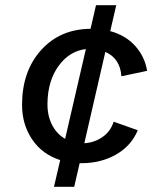

<svg xmlns="http://www.w3.org/2000/svg" viewBox="-20 -620 640 740"><path d="M305 -68Q343 -70 374.5 -91.5Q406 -113 418 -151L511 -118Q486 -58 427.5 -24.5Q369 9 293 9H287L266 100H188L212 -3Q143 -25 104 -82.5Q65 -140 65 -216Q65 -345 138 -426.5Q211 -508 329 -509L350 -600H428L405 -500Q464 -484 501 -443Q538 -402 547 -347L448 -326Q443 -395 386 -420ZM163 -222Q162 -176 180 -140Q198 -104 231 -85L311 -431Q247 -423 205.5 -365.5Q164 -308 163 -222Z"/></svg>

Font: Elaine Sans Medium
Style: Italic
Weight: 500
Italic angle: -13°
Designer: Wei Huang
Foundry: Wei Huang
Version: Version 2.001;December 24, 2019;FontCreator 12.0.0.2547 64-b